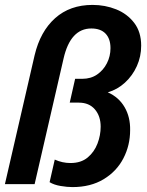

<svg xmlns="http://www.w3.org/2000/svg" viewBox="-20 -750 597 782"><path d="M275 12Q254 12 227 7.5Q200 3 182 -8L203 -100Q234 -86 267 -86Q310 -86 337 -108.5Q364 -131 377 -165Q390 -199 390 -234Q390 -277 366.5 -304.5Q343 -332 301 -332H264L286 -429H315Q350 -429 375.5 -446.5Q401 -464 415.5 -492.5Q430 -521 430 -554Q430 -592 410 -613Q390 -634 352 -634Q267 -634 239 -512L121 0H0L121 -525Q144 -622 204.5 -676Q265 -730 357 -730Q408 -730 453 -712Q498 -694 526.5 -657Q555 -620 555 -564Q555 -520 537.5 -481Q520 -442 489 -413.5Q458 -385 419 -374Q464 -354 487.5 -313.5Q511 -273 510 -220Q510 -158 482.5 -105Q455 -52 402 -20Q349 12 275 12Z"/></svg>

Font: Instrument Sans SemiCondensed SemiBold Italic
Style: Regular
Weight: 600
Width: 4
Italic angle: -13°
Designer: Rodrigo Fuenzalida
Foundry: fragTYPE
Version: Version 1.000; ttfautohint (v1.8.4.7-5d5b);gftools[0.9.28]